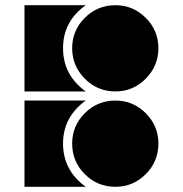

<svg xmlns="http://www.w3.org/2000/svg" viewBox="-20 -717 702 737"><path d="M309 0H74V-331H309Q222 -268 222 -166Q222 -63 309 0ZM423 0Q354 0 305.5 -48.5Q257 -97 257 -166Q257 -234 305.5 -282.5Q354 -331 423 -331Q491 -331 539.5 -282.5Q588 -234 588 -166Q588 -97 539.5 -48.5Q491 0 423 0ZM423 -366Q354 -366 305.5 -415Q257 -464 257 -532Q257 -600 305.5 -648.5Q354 -697 423 -697Q491 -697 539.5 -648.5Q588 -600 588 -532Q588 -464 539.5 -415Q491 -366 423 -366ZM309 -366H74V-697H309Q222 -635 222 -532Q222 -429 309 -366Z"/></svg>

Font: Geotalism
Style: Regular
Weight: 400
Designer: GGBotNet
Foundry: GGBotNet
Version: 1.00